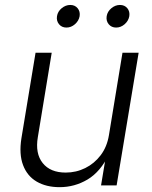

<svg xmlns="http://www.w3.org/2000/svg" viewBox="-20 -756 621 783"><path d="M223.1 7.3Q168.5 7.3 129.6 -15.4Q90.8 -38.1 74 -82.8Q57.1 -127.4 67.4 -192.4L125 -541H190.9L134.3 -196.8Q123 -129.9 154.1 -91.1Q185.1 -52.2 248 -52.2Q290.5 -52.2 327.6 -70.6Q364.7 -88.9 390.6 -123Q416.5 -157.2 424.3 -205.1L479.5 -541H545.4L455.6 0H392.1L413.1 -126.5H424.3Q389.6 -55.2 336.9 -23.9Q284.2 7.3 223.1 7.3ZM453.6 -643.6Q434.6 -643.6 423.3 -657.2Q412.1 -670.9 415 -689.9Q418 -709 434.1 -722.4Q450.2 -735.8 469.2 -735.8Q488.3 -735.8 499.3 -722.4Q510.3 -709 507.3 -689.9Q503.9 -670.9 488.3 -657.2Q472.7 -643.6 453.6 -643.6ZM251 -643.6Q231.9 -643.6 220.7 -657.2Q209.5 -670.9 212.4 -689.9Q215.3 -709 231.4 -722.4Q247.6 -735.8 266.6 -735.8Q285.6 -735.8 296.6 -722.4Q307.6 -709 304.7 -689.9Q301.3 -670.9 285.6 -657.2Q270 -643.6 251 -643.6Z"/></svg>

Font: Inter 17pt Light
Style: Italic
Weight: 300
Italic angle: -9.3988°
Version: Version 4.001;git-66647c0bb